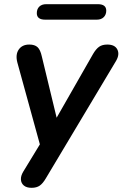

<svg xmlns="http://www.w3.org/2000/svg" viewBox="-20 -710 586 918"><path d="M131 188Q107 188 94 177Q81 166 80 148.5Q79 131 91 111L186 -45L178 7L63 -411Q53 -449 69.5 -473Q86 -497 120 -497Q146 -497 159.5 -484.5Q173 -472 180 -440L260 -109H229L425 -452Q439 -476 454 -486.5Q469 -497 493 -497Q529 -497 541 -473.5Q553 -450 535 -419L199 143Q185 167 170 177.5Q155 188 131 188ZM443 -616H196Q156 -616 156 -647Q156 -667 168 -678.5Q180 -690 201 -690H448Q488 -690 488 -659Q488 -640 476 -628Q464 -616 443 -616Z"/></svg>

Font: Nunito Variable Extra Light
Style: Italic
Weight: 200
Italic angle: -9°
Designer: Vernon Adams
Foundry: Vernon Adams
Version: Version 3.602